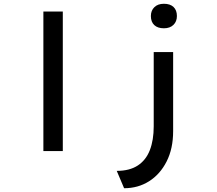

<svg xmlns="http://www.w3.org/2000/svg" viewBox="-20 -801 1148 1018"><path d="M210 0V-740H313V0ZM638 197 599 105Q667 105 710.5 76.5Q754 48 774.5 -5Q795 -58 795 -131V-525H898V-106Q898 -13 863.5 55Q829 123 770.5 160Q712 197 638 197ZM849 -651Q816 -651 798 -668Q780 -685 780 -716Q780 -745 798.5 -763Q817 -781 849 -781Q882 -781 900 -764Q918 -747 918 -716Q918 -687 899.5 -669Q881 -651 849 -651Z"/></svg>

Font: Lexend Zetta
Style: Regular
Weight: 400
Designer: Bonnie Shaver-Troup, Thomas Jockin
Foundry: Lexend
Version: Version 1.007